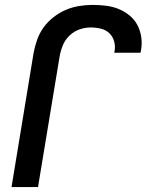

<svg xmlns="http://www.w3.org/2000/svg" viewBox="-20 -763 640 783"><path d="M135 0H27L117 -547Q122 -574 131.5 -601Q141 -628 158 -651.5Q175 -675 199 -693.5Q223 -712 249 -723Q275 -734 303 -738.5Q331 -743 358 -743Q386 -743 413 -739.5Q440 -736 463.5 -726.5Q487 -717 507.5 -700.5Q528 -684 540 -661.5Q552 -639 556 -612Q560 -585 555 -558L553 -548H446L447 -553Q451 -574 445.5 -594Q440 -614 426 -627.5Q412 -641 391.5 -646Q371 -651 350 -651Q327 -651 304 -643Q281 -635 263 -617.5Q245 -600 236 -577.5Q227 -555 223 -532Z"/></svg>

Font: Iosevka Semibold Extended
Style: Italic
Weight: 600
Width: 7
Italic angle: -9°
Monospace: yes
Designer: Belleve Invis
Foundry: Belleve Invis
Version: Version 32.5.0; ttfautohint (v1.8.4)